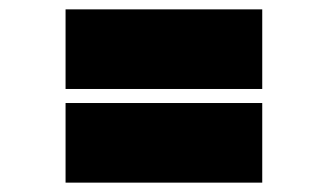

<svg xmlns="http://www.w3.org/2000/svg" viewBox="-20 -503 680 410"><path d="M120 -313H540V-483H120ZM120 -113H540V-283H120Z"/></svg>

Font: Unageo
Style: Black
Weight: 900
Designer: Richard Sepsi
Foundry: Richard Sepsi
Version: Version 2.000